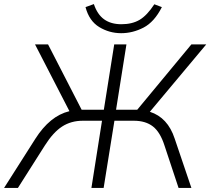

<svg xmlns="http://www.w3.org/2000/svg" viewBox="-44 -923 1033 943"><path d="M-24 0 130 -242Q165 -297 206.5 -331Q248 -365 297 -377L128 -705H192L357 -384H466L517 -705H577L526 -384H630L896 -705H969L692 -374Q780 -346 814 -242L896 0H833L764 -208Q743 -274 707 -302Q671 -330 613 -330H518L465 0H405L457 -330H363Q305 -330 261 -301.5Q217 -273 176 -208L44 0ZM551 -760Q493 -760 443.5 -790Q394 -820 376 -888L417 -903Q434 -852 467.5 -828Q501 -804 552 -804Q605 -804 641.5 -825.5Q678 -847 714 -902L751 -888Q714 -815 661 -787.5Q608 -760 551 -760Z"/></svg>

Font: Nunito Sans Light
Style: Italic
Weight: 300
Italic angle: -9°
Designer: Vernon Adams
Foundry: Vernon Adams
Version: Version 3.006; ttfautohint (v1.8.3)